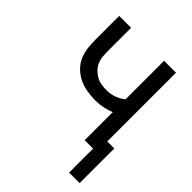

<svg xmlns="http://www.w3.org/2000/svg" viewBox="-194 -626 889 889"><g transform="rotate(45 250.0 -181.5)"><path d="M413 157V0H358V-184Q336 -175 312.5 -170Q289 -165 266 -165Q238 -165 210.5 -169Q183 -173 158 -184.5Q133 -196 112.5 -215.5Q92 -235 81 -260Q70 -285 67 -312.5Q64 -340 64 -368V-520H142V-368Q142 -351 143.5 -333.5Q145 -316 152 -299.5Q159 -283 171 -270.5Q183 -258 198 -249.5Q213 -241 230.5 -238Q248 -235 266 -235Q291 -235 315 -243.5Q339 -252 358 -268V-520H436V-70H482V157Z"/></g></svg>

Font: HulyMono
Style: Regular
Weight: 400
Monospace: yes
Designer: Belleve Invis
Foundry: Belleve Invis
Version: Version 33.2.5; ttfautohint (v1.8.4)